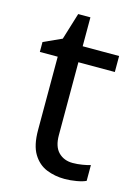

<svg xmlns="http://www.w3.org/2000/svg" viewBox="-105 -719 571 789"><g transform="rotate(15 180.5 -324.5)"><path d="M264 -62Q284 -62 305 -65.5Q326 -69 339 -73V-6Q325 1 299 5.5Q273 10 249 10Q207 10 171.5 -4.5Q136 -19 114 -55Q92 -91 92 -156V-468H16V-510L93 -545L128 -659H180V-536H335V-468H180V-158Q180 -109 203.5 -85.5Q227 -62 264 -62Z"/></g></svg>

Font: Noto Sans Bassa Vah
Style: Regular
Weight: 400
Designer: Monotype Design Team
Foundry: Monotype Imaging Inc.
Version: Version 2.002